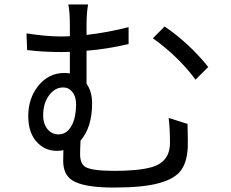

<svg xmlns="http://www.w3.org/2000/svg" viewBox="-20 -808 1040 863"><path d="M195 -226Q214 -204 243 -204Q282 -204 304 -247Q322 -284 322 -340Q322 -374 305 -395Q289 -415 264 -415Q227 -415 201 -380Q174 -344 174 -290Q174 -250 195 -226ZM823 -251Q825 -168 824 -145Q820 -75 791 -39Q762 -3 695 15Q625 35 491 35Q354 35 304 2Q264 -24 264 -86L265 -133Q252 -130 235 -130Q185 -130 150 -165Q107 -207 107 -286Q107 -365 151 -421Q198 -480 269 -480Q278 -480 294 -478V-575Q282 -574 259 -574Q175 -574 102 -583L99 -658Q189 -644 254 -644Q280 -644 294 -645V-694Q294 -757 287 -788H376Q369 -750 369 -694V-651Q464 -662 558 -686V-610Q460 -587 369 -580V-432Q394 -396 394 -344Q394 -236 342 -176Q340 -136 340 -115Q340 -71 365 -57Q395 -40 496 -40Q604 -40 663 -57Q744 -81 744 -166Q744 -230 738 -278ZM720 -689Q831 -613 916 -507L859 -450Q780 -556 667 -636Z"/></svg>

Font: Source Han Sans K Regular
Style: Regular
Weight: 400
Designer: Ryoko NISHIZUKA  (kana & ideographs); Paul D. Hunt (Latin, Greek & Cyrillic); Wenlong ZHANG  (bopomofo); Sandoll Communi
Foundry: Adobe Systems Incorporated
Version: Version 1.00 July 18, 2014, initial release